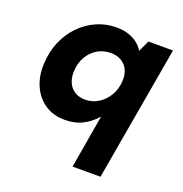

<svg xmlns="http://www.w3.org/2000/svg" viewBox="-132 -632 923 969"><g transform="rotate(20 330.0 -148.0)"><path d="M362 220 411 -66Q382 -32 340.5 -10Q299 12 244 12Q181 12 136 -18.5Q91 -49 68 -102Q45 -155 49 -221Q52 -284 74.5 -337.5Q97 -391 135.5 -431Q174 -471 224 -493.5Q274 -516 330 -516Q370 -516 398.5 -506Q427 -496 446.5 -480Q466 -464 478 -444L506 -504H638L512 220ZM305 -119Q344 -119 376.5 -139.5Q409 -160 429 -194.5Q449 -229 451 -272Q453 -306 441 -331.5Q429 -357 405 -371Q381 -385 348 -385Q308 -385 276 -365.5Q244 -346 225 -312.5Q206 -279 204 -236Q202 -203 213.5 -176Q225 -149 248.5 -134Q272 -119 305 -119Z"/></g></svg>

Font: DM Sans Black
Style: Italic
Weight: 900
Italic angle: -10°
Designer: Colophon Foundry, Jonny Pinhorn
Foundry: Colophon Foundry
Version: Version 4.004;gftools[0.9.30]